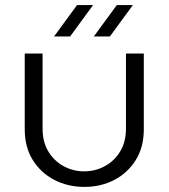

<svg xmlns="http://www.w3.org/2000/svg" viewBox="-20 -720 661 753"><path d="M311 13Q246 13 193 -14.5Q140 -42 108.5 -92.5Q77 -143 77 -213V-510H147V-216Q147 -162 170.5 -124.5Q194 -87 231 -67.5Q268 -48 310 -48Q353 -48 390.5 -68Q428 -88 451 -125.5Q474 -163 474 -216V-510H544V-213Q544 -143 512.5 -92.5Q481 -42 428.5 -14.5Q376 13 311 13ZM348 -577 438 -700H501L411 -577ZM192 -577 282 -700H345L255 -577Z"/></svg>

Font: MuseoModerno Light
Style: Regular
Weight: 300
Designer: Pablo Cosgaya, Héctor Gatti, Marcela Romero, and the Authors of The MuseoModerno Project.
Foundry: Omnibus-Type Team
Version: Version 1.001